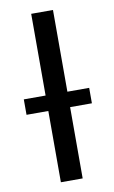

<svg xmlns="http://www.w3.org/2000/svg" viewBox="-85 -788 494 833"><g transform="rotate(-10 162.0 -371.0)"><path d="M114 0V-314H18V-382H114V-742H210V-382H306V-314H210V0Z"/></g></svg>

Font: Montserrat Medium
Style: Regular
Weight: 500
Designer: Julieta Ulanovsky
Foundry: Julieta Ulanovsky
Version: Version 9.000; ttfautohint (v1.8.4.7-5d5b)